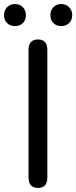

<svg xmlns="http://www.w3.org/2000/svg" viewBox="-41 -929 377 949"><path d="M147 0Q100 0 100 -52V-682Q100 -734 147 -734Q193 -734 193 -682V-52Q193 0 147 0ZM33 -800Q9 -800 -6 -815Q-21 -830 -21 -854Q-21 -878 -6 -893.5Q9 -909 33 -909Q57 -909 72 -893.5Q87 -878 87 -854Q87 -830 72 -815Q57 -800 33 -800ZM261.5 -800Q238 -800 223 -815Q208 -830 208 -854Q208 -878 223 -893.5Q238 -909 261.5 -909Q285 -909 300.5 -893.5Q316 -878 316 -854Q316 -830 300.5 -815Q285 -800 261.5 -800Z"/></svg>

Font: Resource Han Rounded CN
Style: Regular
Weight: 400
Designer: Cyano Hao (round all glyphs); Ryoko NISHIZUKA  (kana, bopomofo & ideographs); Paul D. Hunt (Latin, Greek & Cyrillic); Sa
Foundry: Cyano Hao
Version: 0.990